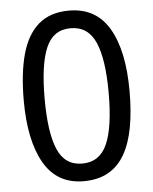

<svg xmlns="http://www.w3.org/2000/svg" viewBox="-53 -769 656 824"><g transform="rotate(-5 275.5 -357.5)"><path d="M275 10Q160 10 104 -87.5Q48 -185 48 -358Q48 -474 70.5 -556Q93 -638 143 -681.5Q193 -725 275 -725Q391 -725 447.5 -628.5Q504 -532 504 -358Q504 -271 491.5 -203Q479 -135 452 -87.5Q425 -40 381 -15Q337 10 275 10ZM275 -66Q350 -66 382 -138Q414 -210 414 -358Q414 -504 382 -576.5Q350 -649 275 -649Q200 -649 169 -576.5Q138 -504 138 -358Q138 -212 169 -139Q200 -66 275 -66Z"/></g></svg>

Font: hindi115
Style: Book
Weight: 400
Designer: Jelle Bosma - Monotype Design Team
Foundry: Monotype Imaging Inc.
Version: Version 2.003